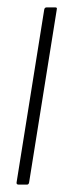

<svg xmlns="http://www.w3.org/2000/svg" viewBox="-20 -501 182 521"><path d="M31 0Q24 0 25 -6L100 -475Q101 -481 107 -481H129Q132 -481 133.5 -480Q135 -479 134 -475L59 -6Q58 0 53 0Z"/></svg>

Font: Sofia Sans Extra Condensed ExtraLight
Style: Italic
Weight: 250
Italic angle: -9°
Version: Version 4.100